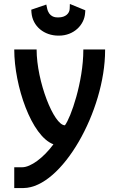

<svg xmlns="http://www.w3.org/2000/svg" viewBox="-20 -725 602 970"><path d="M138 -676 139 -661C145 -591 204 -545 275 -545H278C353 -545 406 -599 410 -659L411 -673L333 -705L332 -680C331 -658 312 -637 275 -637H270C260 -637 227 -639 218 -683L214 -702ZM511 -475H401V-473C401 -311 337 -129 308 -92C252 -92 165 -314 165 -475H52C52 -291 139 -37 250 4C200 72 135 120 92 120H52V225H99C293 223 511 -165 511 -471Z"/></svg>

Font: Mint Spirit
Style: Bold
Weight: 700
Designer: HARENDAL Hirwen
Foundry: Arkandis Digital Foundry.
Version: Version 1.004;FFEdit